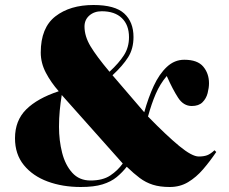

<svg xmlns="http://www.w3.org/2000/svg" viewBox="-20 -734 915 768"><path d="M303 14Q230 14 170.5 -8Q111 -30 75.5 -73.5Q40 -117 40 -181Q40 -252 85 -296.5Q130 -341 215 -369Q184 -404 163.5 -443Q143 -482 143 -524Q143 -623 201.5 -668.5Q260 -714 354 -714Q440 -714 477 -680Q514 -646 514 -586Q514 -539 492.5 -505Q471 -471 430 -433L557 -285Q573 -343 595 -390.5Q617 -438 647.5 -466.5Q678 -495 717 -495Q770 -495 793 -467.5Q816 -440 816 -401Q816 -383 810.5 -361.5Q805 -340 790 -325Q775 -310 747 -310Q714 -310 692.5 -343Q671 -376 647 -430Q620 -398 603 -358.5Q586 -319 572 -268Q646 -192 697 -150Q748 -108 775 -108Q795 -108 808.5 -113Q822 -118 838 -133L845 -126Q820 -89 792.5 -57Q765 -25 732.5 -5.5Q700 14 659 14Q620 14 591.5 5Q563 -4 539 -22Q515 -40 487 -67Q469 -44 446.5 -25.5Q424 -7 390 3.5Q356 14 303 14ZM418 -447Q456 -482 476 -513.5Q496 -545 496 -585Q496 -634 467.5 -661.5Q439 -689 387 -689Q357 -689 337.5 -672Q318 -655 318 -628Q318 -589 342 -549Q366 -509 418 -447ZM342 -12Q391 -12 421 -32Q451 -52 471 -80L227 -354Q222 -323 219 -292Q216 -261 216 -227Q216 -172 228.5 -123Q241 -74 269 -43Q297 -12 342 -12Z"/></svg>

Font: Literata 72pt Black
Style: Regular
Weight: 900
Designer: Latin by Veronika Burian and Jose Scaglione. Greek by Irene Vlachou. Cyrillic by Vera Evstafieva.
Foundry: TypeTogether
Version: Version 3.002